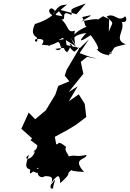

<svg xmlns="http://www.w3.org/2000/svg" viewBox="-20 -1049 759 1124"><path d="M583 -954C559 -938 534 -925 580 -930C548 -935 559 -945 457 -924C516 -960 540 -968 461 -949C484 -906 472 -900 487 -893C384 -849 408 -813 390 -787C422 -733 395 -814 386 -788C412 -804 388 -842 485 -856C427 -792 459 -809 511 -843C551 -792 567 -748 545 -764C566 -726 642 -717 625 -739C606 -742 666 -751 609 -721C674 -781 614 -765 716 -790C641 -817 715 -871 693 -920C738 -916 712 -959 712 -953C669 -914 653 -979 604 -952C652 -904 640 -928 617 -863L619 -940L622 -936ZM346 -954C289 -966 288 -949 374 -1024C353 -1014 330 -1037 287 -960C249 -981 276 -1015 295 -992C314 -986 291 -941 181 -907C203 -929 142 -860 195 -830C212 -793 170 -805 190 -820C275 -828 206 -776 231 -787C320 -770 319 -844 338 -767C356 -812 337 -731 304 -763C383 -775 338 -766 373 -743C407 -786 370 -778 415 -746C458 -784 431 -742 394 -829C443 -755 406 -792 418 -870C372 -852 385 -896 339 -936C376 -925 327 -998 399 -961C404 -999 368 -987 482 -1029L428 -966L317 -995ZM198 -199C203 -177 154 -129 188 -177C176 -101 102 -113 150 -142C115 -55 141 -63 183 -48C163 -64 171 -20 248 -45C175 -86 161 -19 157 -85C161 -25 133 -16 206 -68C185 -16 226 -2 243 -18C293 -17 288 -7 280 32C325 -37 284 45 292 53C266 66 271 21 308 -11C330 -32 331 4 333 23C414 -50 355 -18 399 -54C399 -44 469 -44 472 -42C397 -127 488 -112 486 -142C405 -125 433 -153 346 -123C375 -102 371 -150 371 -94C407 -145 349 -155 367 -189C310 -236 328 -198 309 -205L301 -248L380 -291L427 -320L485 -364L476 -441L441 -497L383 -456L435 -544L382 -510L468 -617L453 -687L490 -716L549 -705L498 -719L446 -738L501 -819L448 -768L370 -785L364 -822L243 -798L267 -780L345 -827L444 -765L370 -640L359 -606L386 -573L321 -546L304 -495L248 -403L186 -351L148 -390L105 -295L168 -239L147 -216L158 -229Z"/></svg>

Font: Hussar Lance
Style: Italic
Weight: 700
Foundry: Cannot Into Space Fonts, PlusOne Fonts
Version: Version 2.27